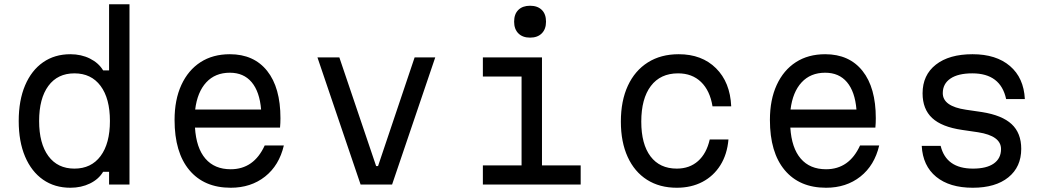

<svg xmlns="http://www.w3.org/2000/svg" viewBox="-20 -868 4940 903"><path d="M311 15Q237 15 182.5 -23Q128 -61 98 -131.5Q68 -202 68 -299Q68 -396 98 -466.5Q128 -537 182.5 -575Q237 -613 311 -613Q362 -613 403 -592.5Q444 -572 465 -537H493V-848H589V0H493V-60H465Q444 -25 403 -5Q362 15 311 15ZM330 -75Q409 -75 453 -134Q497 -193 497 -299Q497 -405 453 -464Q409 -523 330 -523Q251 -523 207.5 -464Q164 -405 164 -299Q164 -193 207.5 -134Q251 -75 330 -75Z M1315 -184Q1293 -90 1226.5 -37.5Q1160 15 1065 15Q940 15 870.5 -68Q801 -151 801 -304Q801 -399 833 -468.5Q865 -538 923 -575.5Q981 -613 1061 -613Q1174 -613 1236.5 -534.5Q1299 -456 1299 -312Q1299 -301 1298.5 -289.5Q1298 -278 1297 -268H897Q903 -172 946 -122Q989 -72 1065 -72Q1174 -72 1225 -184ZM1061 -526Q992 -526 950 -480.5Q908 -435 898 -353H1208Q1201 -437 1163.5 -481.5Q1126 -526 1061 -526Z M1473 -598H1576L1749 -87H1758L1930 -598H2027L1824 0H1676Z M2251 -598H2529V-90H2711V0H2251V-90H2433V-508H2251ZM2473 -691Q2438 -691 2418 -711Q2398 -731 2398 -766Q2398 -802 2418 -821.5Q2438 -841 2473 -841Q2508 -841 2528 -821.5Q2548 -802 2548 -766Q2548 -731 2528 -711Q2508 -691 2473 -691Z M3163 15Q3082 15 3023 -22.5Q2964 -60 2932 -130Q2900 -200 2900 -296Q2900 -394 2933 -465Q2966 -536 3027 -574.5Q3088 -613 3172 -613Q3281 -613 3347.5 -547Q3414 -481 3419 -368H3331Q3319 -442 3277 -482.5Q3235 -523 3169 -523Q3086 -523 3041 -463.5Q2996 -404 2996 -296Q2996 -190 3039.5 -132.5Q3083 -75 3163 -75Q3223 -75 3263 -110.5Q3303 -146 3318 -212H3406Q3400 -142 3368 -91Q3336 -40 3283.5 -12.5Q3231 15 3163 15Z M4115 -184Q4093 -90 4026.5 -37.5Q3960 15 3865 15Q3740 15 3670.5 -68Q3601 -151 3601 -304Q3601 -399 3633 -468.5Q3665 -538 3723 -575.5Q3781 -613 3861 -613Q3974 -613 4036.5 -534.5Q4099 -456 4099 -312Q4099 -301 4098.5 -289.5Q4098 -278 4097 -268H3697Q3703 -172 3746 -122Q3789 -72 3865 -72Q3974 -72 4025 -184ZM3861 -526Q3792 -526 3750 -480.5Q3708 -435 3698 -353H4008Q4001 -437 3963.5 -481.5Q3926 -526 3861 -526Z M4404 -182Q4430 -75 4556 -75Q4620 -75 4654 -99Q4688 -123 4688 -167Q4688 -229 4580 -246L4505 -257Q4409 -271 4364 -313Q4319 -355 4319 -429Q4319 -515 4381.5 -564Q4444 -613 4554 -613Q4665 -613 4730 -557.5Q4795 -502 4800 -402H4712Q4686 -523 4553 -523Q4486 -523 4450 -498.5Q4414 -474 4414 -430Q4414 -368 4523 -352L4598 -341Q4693 -326 4738 -284Q4783 -242 4783 -168Q4783 -83 4722.5 -34Q4662 15 4555 15Q4446 15 4383 -36.5Q4320 -88 4315 -182Z"/></svg>

Font: Martian Mono Light
Style: Regular
Weight: 300
Monospace: yes
Designer: Roman Shamin
Foundry: Evil Martians
Version: Version 1.000; ttfautohint (v1.8.4.7-5d5b)